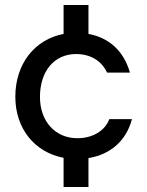

<svg xmlns="http://www.w3.org/2000/svg" viewBox="-20 -622 586 764"><path d="M415 -148C398 -102 349 -72 288 -72C200 -72 139 -139 139 -236C139 -339 196 -407 283 -407C341 -407 385 -379 406 -333H497C473 -418 415 -472 332 -487V-602H233V-487C118 -465 41 -368 41 -237C41 -110 118 -16 233 6V122H332V7C420 -7 483 -63 505 -148Z"/></svg>

Font: UULA Sans Medium
Style: Regular
Weight: 500
Designer: Mohamed Gaber, Laura Garcia Mut
Foundry: Kief Type Foundry
Version: Version 3.006;hotconv 1.0.109;makeotfexe 2.5.65596